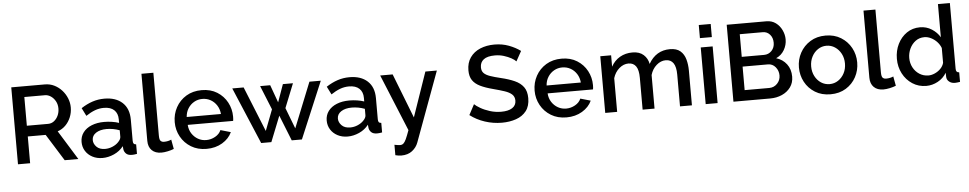

<svg xmlns="http://www.w3.org/2000/svg" viewBox="-47 -1134 8910 1765"><g transform="rotate(-5 4408.5 -251.5)"><path d="M80 0V-710H389Q437 -710 477 -690Q517 -670 546.5 -637Q576 -604 592.5 -563Q609 -522 609 -479Q609 -431 591.5 -388.5Q574 -346 543 -315Q512 -284 470 -270L637 0H511L357 -247H192V0ZM192 -346H388Q419 -346 443 -364.5Q467 -383 481 -413Q495 -443 495 -479Q495 -516 479 -545.5Q463 -575 437 -593Q411 -611 382 -611H192Z M680 -153Q680 -203 708 -240.5Q736 -278 786.5 -298.5Q837 -319 903 -319Q938 -319 974.5 -313.5Q1011 -308 1039 -298V-331Q1039 -386 1006 -417Q973 -448 911 -448Q868 -448 828 -433Q788 -418 745 -389L708 -463Q760 -497 812.5 -514.5Q865 -532 923 -532Q1028 -532 1088.5 -476.5Q1149 -421 1149 -319V-124Q1149 -105 1155.5 -97Q1162 -89 1178 -88V0Q1163 3 1151 4Q1139 5 1131 5Q1095 5 1077.5 -12.5Q1060 -30 1057 -52L1054 -82Q1020 -38 967 -14Q914 10 860 10Q808 10 767 -11.5Q726 -33 703 -70Q680 -107 680 -153ZM1013 -121Q1039 -147 1039 -170V-230Q980 -252 919 -252Q859 -252 821.5 -227.5Q784 -203 784 -162Q784 -128 811.5 -99.5Q839 -71 891 -71Q926 -71 959 -85Q992 -99 1013 -121Z M1283 -730H1393V-151Q1393 -111 1405 -100Q1417 -89 1435 -89Q1455 -89 1473 -93Q1491 -97 1503 -103L1519 -16Q1495 -6 1462 1Q1429 8 1403 8Q1347 8 1315 -23.5Q1283 -55 1283 -111Z M1820 10Q1739 10 1678 -27Q1617 -64 1583 -125.5Q1549 -187 1549 -260Q1549 -334 1583 -396Q1617 -458 1678 -495Q1739 -532 1821 -532Q1903 -532 1963 -494.5Q2023 -457 2055.5 -396Q2088 -335 2088 -265Q2088 -240 2085 -225H1666Q1669 -179 1691.5 -144.5Q1714 -110 1748.5 -90.5Q1783 -71 1824 -71Q1868 -71 1907 -93Q1946 -115 1961 -151L2055 -124Q2028 -65 1965.5 -27.5Q1903 10 1820 10ZM1663 -298H1979Q1975 -343 1953 -377.5Q1931 -412 1896.5 -431.5Q1862 -451 1820 -451Q1779 -451 1744.5 -431.5Q1710 -412 1688 -377.5Q1666 -343 1663 -298Z M2815 -523H2920L2700 0H2606L2512 -236L2418 0H2324L2103 -523H2208L2376 -107L2450 -300L2360 -522H2453L2512 -359L2570 -522H2663L2574 -300L2648 -107Z M2942 -153Q2942 -203 2970 -240.5Q2998 -278 3048.5 -298.5Q3099 -319 3165 -319Q3200 -319 3236.5 -313.5Q3273 -308 3301 -298V-331Q3301 -386 3268 -417Q3235 -448 3173 -448Q3130 -448 3090 -433Q3050 -418 3007 -389L2970 -463Q3022 -497 3074.5 -514.5Q3127 -532 3185 -532Q3290 -532 3350.5 -476.5Q3411 -421 3411 -319V-124Q3411 -105 3417.5 -97Q3424 -89 3440 -88V0Q3425 3 3413 4Q3401 5 3393 5Q3357 5 3339.5 -12.5Q3322 -30 3319 -52L3316 -82Q3282 -38 3229 -14Q3176 10 3122 10Q3070 10 3029 -11.5Q2988 -33 2965 -70Q2942 -107 2942 -153ZM3275 -121Q3301 -147 3301 -170V-230Q3242 -252 3181 -252Q3121 -252 3083.5 -227.5Q3046 -203 3046 -162Q3046 -128 3073.5 -99.5Q3101 -71 3153 -71Q3188 -71 3221 -85Q3254 -99 3275 -121Z M3543 123Q3558 126 3572.5 128Q3587 130 3596 130Q3613 130 3625.5 119.5Q3638 109 3651 81Q3664 53 3683 0L3468 -523H3583L3743 -112L3885 -523H3991L3754 121Q3738 165 3698.5 196Q3659 227 3597 227Q3585 227 3572 225Q3559 223 3543 219Z M4727 -543Q4714 -558 4684.5 -574.5Q4655 -591 4616 -603Q4577 -615 4535 -615Q4464 -615 4430.5 -589Q4397 -563 4397 -517Q4397 -483 4416 -463.5Q4435 -444 4474 -430.5Q4513 -417 4572 -403Q4644 -386 4696.5 -362.5Q4749 -339 4777.5 -300Q4806 -261 4806 -197Q4806 -124 4771 -79Q4736 -34 4676.5 -13.5Q4617 7 4546 7Q4465 7 4389 -18Q4313 -43 4253 -89L4304 -185Q4321 -168 4358 -146.5Q4395 -125 4444.5 -109.5Q4494 -94 4548 -94Q4614 -94 4650 -117.5Q4686 -141 4686 -185Q4686 -221 4662.5 -242.5Q4639 -264 4595.5 -278.5Q4552 -293 4491 -309Q4421 -327 4374 -350Q4327 -373 4303.5 -408Q4280 -443 4280 -499Q4280 -569 4314 -617.5Q4348 -666 4406.5 -690.5Q4465 -715 4538 -715Q4610 -715 4671 -692Q4732 -669 4778 -635Z M5141 10Q5060 10 4999 -27Q4938 -64 4904 -125.5Q4870 -187 4870 -260Q4870 -334 4904 -396Q4938 -458 4999 -495Q5060 -532 5142 -532Q5224 -532 5284 -494.5Q5344 -457 5376.5 -396Q5409 -335 5409 -265Q5409 -240 5406 -225H4987Q4990 -179 5012.5 -144.5Q5035 -110 5069.5 -90.5Q5104 -71 5145 -71Q5189 -71 5228 -93Q5267 -115 5282 -151L5376 -124Q5349 -65 5286.5 -27.5Q5224 10 5141 10ZM4984 -298H5300Q5296 -343 5274 -377.5Q5252 -412 5217.5 -431.5Q5183 -451 5141 -451Q5100 -451 5065.5 -431.5Q5031 -412 5009 -377.5Q4987 -343 4984 -298Z M6299 0H6189V-293Q6189 -365 6165 -399.5Q6141 -434 6095 -434Q6049 -434 6009.5 -399.5Q5970 -365 5954 -310V0H5844V-293Q5844 -367 5820 -400.5Q5796 -434 5751 -434Q5705 -434 5665.5 -400Q5626 -366 5609 -311V0H5499V-523H5599V-418Q5629 -473 5680 -502.5Q5731 -532 5796 -532Q5861 -532 5898.5 -498Q5936 -464 5945 -413Q6013 -532 6142 -532Q6204 -532 6238 -502.5Q6272 -473 6285.5 -424.5Q6299 -376 6299 -319Z M6426 -609V-730H6536V-609ZM6426 0V-523H6536V0Z M7240 -183Q7240 -126 7210 -85Q7180 -44 7130.5 -22Q7081 0 7021 0H6682V-710H7048Q7098 -710 7134 -683.5Q7170 -657 7190 -615Q7210 -573 7210 -529Q7210 -477 7183.5 -431.5Q7157 -386 7108 -364Q7168 -346 7204 -298.5Q7240 -251 7240 -183ZM6794 -613V-404H7000Q7042 -404 7070 -433.5Q7098 -463 7098 -508Q7098 -554 7072 -583.5Q7046 -613 7006 -613ZM7125 -204Q7125 -248 7097.5 -281Q7070 -314 7028 -314H6794V-97H7021Q7065 -97 7095 -128.5Q7125 -160 7125 -204Z M7578 10Q7496 10 7435.5 -27.5Q7375 -65 7342 -126.5Q7309 -188 7309 -261Q7309 -334 7342.5 -395.5Q7376 -457 7436.5 -494.5Q7497 -532 7578 -532Q7659 -532 7719.5 -494.5Q7780 -457 7813.5 -395.5Q7847 -334 7847 -261Q7847 -188 7814 -126.5Q7781 -65 7720.5 -27.5Q7660 10 7578 10ZM7422 -260Q7422 -210 7443 -170Q7464 -130 7499 -107Q7534 -84 7578 -84Q7621 -84 7656.5 -107.5Q7692 -131 7713 -171Q7734 -211 7734 -261Q7734 -311 7713 -351Q7692 -391 7656.5 -414.5Q7621 -438 7578 -438Q7535 -438 7499.5 -414.5Q7464 -391 7443 -350.5Q7422 -310 7422 -260Z M7946 -730H8056V-151Q8056 -111 8068 -100Q8080 -89 8098 -89Q8118 -89 8136 -93Q8154 -97 8166 -103L8182 -16Q8158 -6 8125 1Q8092 8 8066 8Q8010 8 7978 -23.5Q7946 -55 7946 -111Z M8213 -261Q8213 -336 8243.5 -397.5Q8274 -459 8327 -495.5Q8380 -532 8449 -532Q8509 -532 8557.5 -501Q8606 -470 8633 -424V-730H8743V-124Q8743 -105 8750 -97Q8757 -89 8773 -88V0Q8742 5 8725 5Q8694 5 8672.5 -12.5Q8651 -30 8650 -56L8649 -95Q8619 -45 8568 -17.5Q8517 10 8462 10Q8390 10 8333.5 -27Q8277 -64 8245 -125.5Q8213 -187 8213 -261ZM8633 -188V-325Q8621 -357 8597 -382.5Q8573 -408 8542.5 -423Q8512 -438 8482 -438Q8435 -438 8400.5 -412.5Q8366 -387 8346.5 -346Q8327 -305 8327 -259Q8327 -211 8348.5 -171Q8370 -131 8407 -107.5Q8444 -84 8490 -84Q8518 -84 8548.5 -97.5Q8579 -111 8602 -134.5Q8625 -158 8633 -188Z"/></g></svg>

Font: Raleway SemiBold
Style: Regular
Weight: 600
Designer: Matt McInerney, Pablo Impallari, Rodrigo Fuenzalida
Foundry: Matt McInerney, Pablo Impallari, Rodrigo Fuenzalida
Version: Version 4.026